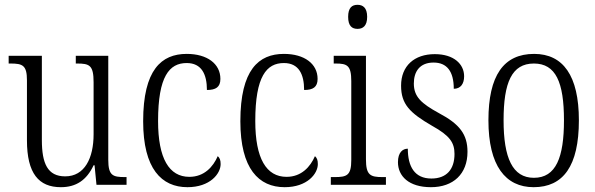

<svg xmlns="http://www.w3.org/2000/svg" viewBox="-20 -768 2475 798"><path d="M233 10C296 10 340 -19 369 -81H373L381 0H506V-32H499C449 -32 430 -38 430 -104V-536H295V-504H300C352 -504 369 -497 369 -426V-210C369 -111 332 -35 251 -35C178 -35 154 -88 154 -186V-536H16V-504H23C74 -504 92 -497 92 -434V-185C92 -47 141 10 233 10Z M759 10C853 10 897 -46 897 -86C897 -103 893 -112 885 -119C866 -75 829 -33 767 -33C683 -33 637 -109 637 -265C637 -451 684 -506 756 -506C818 -506 840 -459 840 -394C877 -394 896 -406 896 -440C896 -503 841 -544 756 -544C651 -544 575 -478 575 -264C575 -66 652 10 759 10Z M1163 10C1257 10 1301 -46 1301 -86C1301 -103 1297 -112 1289 -119C1270 -75 1233 -33 1171 -33C1087 -33 1041 -109 1041 -265C1041 -451 1088 -506 1160 -506C1222 -506 1244 -459 1244 -394C1281 -394 1300 -406 1300 -440C1300 -503 1245 -544 1160 -544C1055 -544 979 -478 979 -264C979 -66 1056 10 1163 10Z M1466 -648C1488 -648 1506 -660 1506 -698C1506 -736 1488 -748 1466 -748C1443 -748 1427 -736 1427 -698C1427 -660 1443 -648 1466 -648ZM1355 0H1584V-32H1570C1519 -32 1501 -40 1501 -106V-536H1367V-504H1375C1423 -504 1440 -496 1440 -431V-103C1440 -39 1422 -32 1371 -32H1355Z M1771 10C1864 10 1923 -45 1923 -137C1923 -209 1891 -252 1804 -298C1731 -338 1700 -366 1700 -421C1700 -471 1725 -508 1782 -508C1837 -508 1866 -472 1866 -399C1894 -399 1909 -419 1909 -451C1909 -501 1867 -543 1787 -543C1702 -543 1647 -494 1647 -412C1647 -335 1683 -299 1776 -245C1850 -204 1869 -175 1869 -128C1869 -64 1836 -26 1773 -26C1703 -26 1675 -76 1675 -150C1654 -150 1634 -135 1634 -94C1634 -36 1679 10 1771 10Z M2198 10C2321 10 2386 -78 2386 -268C2386 -454 2320 -544 2200 -544C2073 -544 2010 -454 2010 -268C2010 -79 2081 10 2198 10ZM2199 -29C2110 -29 2073 -112 2073 -268C2073 -425 2107 -504 2199 -504C2290 -504 2324 -426 2324 -268C2324 -114 2291 -29 2199 -29Z"/></svg>

Font: Noto Serif Devanagari Condensed Light
Style: Regular
Weight: 300
Width: 3
Designer: Universal Thirst, Indian Type Foundry and the Monotype Design Team
Foundry: Monotype Imaging Inc.
Version: Version 2.004